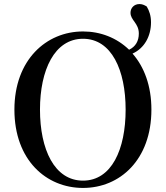

<svg xmlns="http://www.w3.org/2000/svg" viewBox="-20 -908 817 946"><path d="M389 -18C248 -18 177 -172 177 -368C177 -562 248 -717 389 -717C530 -717 599 -562 599 -368C599 -172 530 -18 389 -18ZM389 18C571 18 726 -121 726 -368C726 -486 690 -579 633 -644C691 -670 724 -729 724 -798C724 -830 716 -854 703 -876C690 -884 680 -888 667 -888C641 -888 623 -869 623 -845C623 -808 664 -794 664 -743C664 -706 648 -678 616 -663C555 -722 475 -753 389 -753C208 -753 51 -613 51 -368C51 -119 208 18 389 18Z"/></svg>

Font: GenKiMin2 TW SB
Style: Regular
Weight: 600
Version: Version 2.100;PS 2.1;hotconv 16.6.51;makeotf.lib2.5.65220 DE